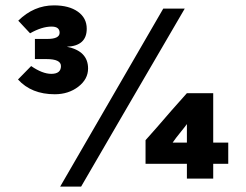

<svg xmlns="http://www.w3.org/2000/svg" viewBox="-20 -665 917 715"><path d="M110 -445V-520H156Q202 -520 202 -543Q202 -566 172 -566Q136 -566 92 -541L48 -588Q106 -645 181 -645Q237 -645 270 -621.5Q303 -598 303 -558Q303 -494 229 -491Q308 -475 308 -410Q308 -370 271.5 -342Q235 -314 184 -314Q97 -314 47 -369L96 -419Q138 -390 171 -390Q207 -390 207 -419Q207 -445 153 -445ZM522 -143Q559 -184 620 -255Q649 -288 676 -318H774V-134H830V-55H774V0H676V-55H522ZM623 -134H676V-203Q669 -193 655 -176Q633 -149 623 -134ZM668 -633Q591 -501 475 -302L436 -235Q336 -63 282 30H204L588 -633Z"/></svg>

Font: Tajawal
Style: Bold
Weight: 700
Designer: Boutros Fonts
Foundry: Created by Boutros International 2017
Version: Version 1.700